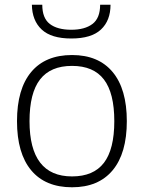

<svg xmlns="http://www.w3.org/2000/svg" viewBox="-20 -783 609 813"><path d="M285 10Q172 10 112 -62Q52 -134 52 -270Q52 -406 112 -478Q172 -550 285 -550Q397 -550 457 -478Q517 -406 517 -270Q517 -134 457 -62Q397 10 285 10ZM285 -36Q376 -36 420 -93.5Q464 -151 464 -270Q464 -389 420 -446.5Q376 -504 285 -504Q194 -504 149.5 -446.5Q105 -389 105 -270Q105 -36 285 -36ZM282 -620Q197 -620 156.5 -658Q116 -696 115 -763H159Q159 -706 191 -681.5Q223 -657 282 -657Q339 -657 371.5 -681.5Q404 -706 404 -763H448Q448 -696 407.5 -658Q367 -620 282 -620Z"/></svg>

Font: Encode Sans Normal
Style: ExtraLight
Weight: 200
Designer: Pablo Impallari, Andres Torresi
Foundry: Pablo Impallari, Andres Torresi
Version: Version 1.000; ttfautohint (v1.00) -l 8 -r 50 -G 200 -x 14 -